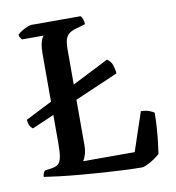

<svg xmlns="http://www.w3.org/2000/svg" viewBox="-80 -775 777 847"><g transform="rotate(-10 309.0 -352.0)"><path d="M44 -253Q31 -264 28 -275Q25 -286 24 -295L418 -495Q435 -485 441.5 -465.5Q448 -446 449 -428ZM488 0Q457 0 412 -2Q367 -4 315 -7.5Q263 -11 212.5 -15.5Q162 -20 120.5 -25Q79 -30 54 -34Q54 -42 57 -49.5Q60 -57 64 -61L93 -65Q113 -68 123.5 -76Q134 -84 138.5 -105Q143 -126 143 -166V-568Q143 -596 146.5 -613Q150 -630 155 -638.5Q160 -647 162 -648H65Q61 -652 57.5 -658Q54 -664 53 -671Q59 -678 71.5 -685.5Q84 -693 97 -698.5Q110 -704 116 -704H337Q342 -700 346 -688.5Q350 -677 350 -666L306 -653Q285 -647 274 -637Q263 -627 259 -610.5Q255 -594 255 -567V-140Q255 -116 249 -98Q243 -80 237 -72H468L526 -245Q548 -245 563.5 -239Q579 -233 585 -228Q585 -195 582.5 -160Q580 -125 576.5 -95.5Q573 -66 570 -46Q562 -38 546 -27Q530 -16 513.5 -8Q497 0 488 0Z"/></g></svg>

Font: Texturina 12pt Medium
Style: Regular
Weight: 500
Designer: Guillermo Torres Carreño
Foundry: Omnibus-Type
Version: Version 1.002